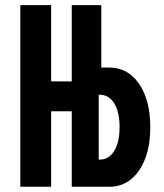

<svg xmlns="http://www.w3.org/2000/svg" viewBox="-20 -713 626 733"><path d="M57.6 0V-693.4H175.3V-402.3H253.9V-693.4H366.7V-455.1H397.5Q468.3 -455.1 511 -392.8Q553.7 -330.6 553.7 -227.5Q553.7 -124.5 511 -62.3Q468.3 0 397.5 0H253.9V-288.1H175.3V0ZM356.9 -351.6V-103.5H359.4Q395.5 -103.5 416 -136.7Q436.5 -169.9 436.5 -227.5Q436.5 -285.6 416 -318.6Q395.5 -351.6 359.4 -351.6Z"/></svg>

Font: Cascadia Code SemiBold
Style: Regular
Weight: 600
Monospace: yes
Designer: Aaron Bell
Foundry: Saja Typeworks
Version: Version 2404.023; ttfautohint (v1.8.4)